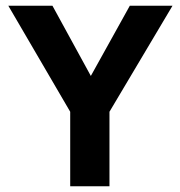

<svg xmlns="http://www.w3.org/2000/svg" viewBox="-20 -650 627 670"><path d="M163 -630 297 -385 433 -630H582L362 -260V0H225V-260L9 -630Z"/></svg>

Font: Mukta Malar
Style: Bold
Weight: 700
Designer: Aadarsh Rajan, Girish Dalvi, Yashodeep Gholap
Foundry: Ek Type
Version: Version 2.538;PS 1.000;hotconv 16.6.51;makeotf.lib2.5.65220;